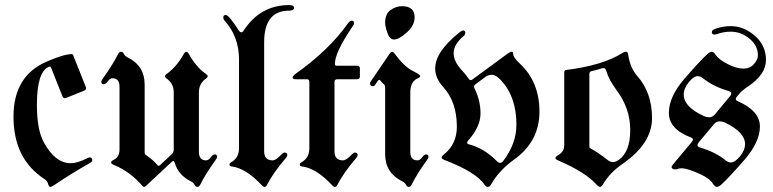

<svg xmlns="http://www.w3.org/2000/svg" viewBox="-20 -727 3049 757"><path d="M33.2 -267.1Q33.2 -427.7 163.6 -483.9Q231.9 -513.7 263.2 -513.7Q266.6 -513.7 268.1 -510.3L318.4 -383.8Q319.3 -381.3 319.3 -378.9Q319.3 -372.6 312 -369.6L240.2 -340.8Q237.8 -339.8 235.4 -339.8Q229 -339.8 226.1 -347.7L181.6 -459.5Q179.7 -464.4 177.2 -464.4Q174.8 -464.4 173.3 -463.9Q125.5 -444.8 125.5 -314Q125.5 -216.8 151.9 -167.5Q196.8 -83.5 259.3 -83.5Q284.7 -83.5 323.7 -103Q330.6 -106.4 333.5 -106.4Q343.8 -106.4 343.8 -94.7Q343.8 -89.4 335 -84.5Q262.7 -43.9 192.9 3.4Q183.6 9.8 178.2 9.8Q172.9 9.8 169.7 -2Q166.5 -13.7 155.3 -21Q33.2 -100.1 33.2 -267.1Z M379.4 0ZM835.9 -108.4Q835.9 -104 828.1 -93.3Q790.5 -41.5 769.5 1Q765.1 9.8 758.1 9.8Q751 9.8 747.1 1.5Q743.2 -6.8 731.4 -12.7Q682.6 -37.1 668.9 -85.4Q666.5 -92.3 663.6 -92.3Q660.6 -92.3 657.7 -89.4L555.7 5.9Q551.3 9.8 547.9 9.8Q544.4 9.8 541.5 5.9Q492.7 -50.3 431.2 -75.7Q418 -81.1 418 -86.4Q418 -91.8 429.2 -97.2Q451.2 -108.4 451.2 -137.2V-384.8Q451.2 -418.5 423.3 -418.5Q413.6 -418.5 405.3 -406.7Q397 -395 388.2 -395Q379.4 -395 379.4 -404.8Q379.4 -409.2 387.2 -419.9Q424.3 -471.7 445.8 -514.2Q450.2 -522.9 457.3 -522.9Q464.4 -522.9 468.3 -514.6Q472.2 -506.3 483.9 -500.5Q550.3 -467.3 550.3 -393.6V-126Q550.3 -119.1 555.2 -115.7Q585.4 -95.2 601.1 -75.7Q603 -73.2 605.7 -73.2Q608.4 -73.2 610.8 -75.7L656.7 -118.7Q665 -126.5 665 -136.7V-363.3Q665 -397.5 635.7 -418.5Q630.4 -422.4 630.4 -426.5Q630.4 -430.7 636.7 -435.1Q676.8 -463.9 704.6 -514.2Q709.5 -522.9 714.6 -522.9Q719.7 -522.9 724.6 -514.2Q753.4 -461.9 792.5 -435.1Q798.8 -430.7 798.8 -426.5Q798.8 -422.4 793.5 -418.5Q764.2 -397.9 764.2 -363.3V-128.4Q764.2 -94.7 792.5 -94.7Q802.2 -94.7 810.5 -106.4Q818.8 -118.2 827.4 -118.2Q835.9 -118.2 835.9 -108.4Z M860.4 -658.7Q860.4 -668 870.6 -668Q881.8 -668 920.9 -607.9Q926.3 -599.6 931.4 -599.6Q936.5 -599.6 940.9 -606.9Q1006.3 -707 1120.6 -707Q1139.2 -707 1139.2 -696Q1139.2 -685.1 1120.6 -685.1Q1021.5 -685.1 1021.5 -561V-129.9Q1021.5 -94.7 1055.2 -94.7Q1067.9 -94.7 1090.3 -118.7Q1096.7 -125.5 1101.6 -125.5Q1112.8 -125.5 1112.8 -115.2Q1112.8 -110.8 1106.9 -104Q1056.2 -44.4 1032.2 2.9Q1028.8 9.8 1023.4 9.8Q1018.1 9.8 1011.7 2.9Q949.2 -64 893.1 -70.8Q884.8 -71.8 884.8 -77.6Q884.8 -83.5 890.1 -86.4Q922.4 -104 922.4 -142.6V-492.2Q922.4 -582.5 865.7 -645.5Q860.4 -650.9 860.4 -658.7Z M1145.5 -436Q1276.4 -528.8 1351.1 -633.8Q1359.4 -645.5 1366.7 -645.5Q1376 -645.5 1376 -635.7Q1376 -630.4 1368.7 -620.6Q1300.3 -520 1300.3 -474.6Q1300.3 -467.8 1307.6 -467.8H1388.2Q1398.9 -467.8 1398.9 -457V-425.3Q1398.9 -414.6 1388.2 -414.6H1309.6Q1298.8 -414.6 1298.8 -403.8V-129.9Q1298.8 -94.7 1332.5 -94.7Q1345.2 -94.7 1367.7 -118.7Q1374 -125.5 1378.9 -125.5Q1390.1 -125.5 1390.1 -115.2Q1390.1 -110.8 1384.3 -104Q1333.5 -44.4 1309.6 2.9Q1306.2 9.8 1300.8 9.8Q1295.4 9.8 1289.1 2.9Q1226.6 -64 1170.4 -70.8Q1162.1 -71.8 1162.1 -77.6Q1162.1 -83.5 1167.5 -86.4Q1199.7 -104 1199.7 -142.6V-403.8Q1199.7 -414.6 1189.9 -414.6H1146.5Q1133.8 -414.6 1133.8 -421.1Q1133.8 -427.7 1145.5 -436Z M1439 0ZM1498.5 -637.2Q1498.5 -672.4 1520 -687.5Q1541.5 -702.6 1564.9 -702.6Q1614.7 -702.6 1614.7 -658.7Q1614.7 -626.5 1583.7 -598.9Q1552.7 -571.3 1533.7 -571.3Q1516.6 -571.3 1507.6 -596.9Q1498.5 -622.6 1498.5 -637.2ZM1439 -397.9Q1439 -401.9 1441.9 -406.2L1517.1 -516.6Q1521.5 -522.9 1525.9 -522.9Q1530.3 -522.9 1534.2 -517.6Q1573.2 -464.8 1606.4 -447.8Q1636.7 -432.6 1636.7 -427.5Q1636.7 -422.4 1629.4 -419.4Q1597.7 -406.7 1597.7 -363.3V-128.4Q1597.7 -94.7 1626 -94.7Q1635.7 -94.7 1644 -106.4Q1652.3 -118.2 1660.6 -118.2Q1669.4 -118.2 1669.4 -108.4Q1669.4 -104 1661.6 -93.3Q1624 -41.5 1603 1Q1598.6 9.8 1591.6 9.8Q1584.5 9.8 1580.6 1.5Q1576.7 -6.8 1564.9 -12.7Q1498.5 -45.9 1498.5 -119.6V-383.3Q1498.5 -390.1 1494.6 -393.6Q1486.3 -400.9 1480 -409.2Q1478 -412.1 1475.1 -412.1Q1472.7 -412.1 1469.7 -408.2L1460.4 -394.5Q1455.6 -387.2 1450.7 -387.2Q1439 -387.2 1439 -397.9Z M1695.8 -457Q1695.8 -523.4 1792 -599.6Q1801.3 -606.9 1805.7 -606.9Q1814.5 -606.9 1814.5 -597.2Q1814.5 -590.3 1808.1 -585Q1768.6 -551.8 1768.6 -518.1Q1768.6 -484.4 1800.3 -450.7Q1815.9 -434.1 1828.1 -416.5Q1831.5 -411.1 1835.4 -411.1Q1839.4 -411.1 1843.3 -414.1L1980 -514.6Q1991.2 -522.9 1997.3 -522.9Q2003.4 -522.9 2003.4 -514.2Q2003.4 -500.5 2030.3 -475.6Q2106.9 -403.8 2106.9 -286.6Q2106.9 -169.4 2007.3 -98.1Q1947.3 -55.2 1915 2Q1910.6 9.8 1903.3 9.8Q1896 9.8 1890.6 1.5Q1857.9 -47.9 1733.9 -95.7Q1721.2 -100.6 1721.2 -105.7Q1721.2 -110.8 1731 -118.7Q1781.2 -159.2 1781.2 -227.1Q1781.2 -325.2 1728 -383.3Q1695.8 -418.5 1695.8 -457ZM1829.6 -157.7Q1888.2 -143.1 1940.4 -90.3Q1945.8 -85 1952.1 -85Q1958.5 -85 1963.4 -91.3Q2016.1 -160.6 2016.1 -235.4Q2016.1 -344.2 1957 -408.7Q1935.5 -432.1 1920.4 -432.1Q1905.3 -432.1 1896 -425.3L1855 -395Q1849.1 -390.6 1849.1 -386.2Q1849.1 -381.8 1851.1 -377.9Q1874.5 -331.1 1874.5 -279.3Q1874.5 -227.5 1826.2 -173.3Q1821.8 -168.5 1821.8 -164.1Q1821.8 -159.7 1829.6 -157.7Z M2182.1 -116.2Q2204.6 -128.9 2204.6 -154.8V-441.4Q2204.6 -450.2 2212.4 -451.2Q2357.9 -469.2 2435.5 -519Q2441.4 -522.9 2448.2 -522.9Q2455.1 -522.9 2456.5 -513.2Q2463.9 -460 2492.2 -427.7Q2550.8 -361.8 2550.8 -261.2Q2550.8 -161.6 2436 -82Q2383.8 -45.9 2356.9 0.5Q2351.6 9.8 2345.7 9.8Q2339.8 9.8 2332.5 1.5Q2289.1 -47.9 2180.2 -94.7Q2169.9 -99.1 2169.9 -104.2Q2169.9 -109.4 2182.1 -116.2ZM2303.7 -149.9Q2303.7 -144 2309.6 -141.1Q2335.9 -127.4 2378.4 -94.2Q2386.7 -87.9 2397.2 -87.9Q2407.7 -87.9 2421.4 -98.1Q2464.8 -129.9 2464.8 -214.8Q2464.8 -299.8 2411.1 -371.1Q2380.4 -413.1 2371.6 -444.3Q2367.7 -458.5 2360.8 -458.5Q2354 -458.5 2347.7 -456.1Q2335.4 -451.7 2313 -446.8Q2303.7 -444.8 2303.7 -435.5Z M2769.5 -514.2Q2779.3 -522.9 2786.6 -522.9Q2793.9 -522.9 2801.8 -510.7Q2813.5 -492.7 2848.6 -474.6Q2883.8 -456.5 2910.6 -456.5Q2937.5 -456.5 2952.9 -474.6Q2968.3 -492.7 2968.3 -508.8Q2968.3 -546.9 2935.1 -574.5Q2901.9 -602.1 2861.3 -602.1Q2833 -602.1 2807.6 -592.8Q2802.7 -590.8 2796.9 -590.8Q2786.6 -590.8 2786.6 -600.1Q2786.6 -607.9 2798.3 -612.8Q2828.6 -624 2861.3 -624Q2912.6 -624 2956.3 -585.9Q3000 -547.9 3000 -490.7Q3000 -433.6 2930.7 -387.2Q2905.8 -370.6 2894 -356.4L2884.8 -345.2Q2880.9 -340.3 2880.9 -335.9Q2880.9 -331.5 2888.7 -328.1Q2976.1 -290 2976.1 -228.3Q2976.1 -166.5 2913.6 -95Q2851.1 -23.4 2823.7 1Q2814 9.8 2806.4 9.8Q2798.8 9.8 2791 -2.4Q2778.8 -22.5 2745.6 -38.1Q2692.9 -63.5 2666 -63.5Q2658.7 -63.5 2652.8 -61.3Q2647 -59.1 2641.4 -59.1Q2635.7 -59.1 2631.8 -62Q2627.9 -64.9 2627.9 -68.4Q2627.9 -71.8 2631.8 -76.7L2708 -168Q2711.9 -172.9 2711.9 -177.5Q2711.9 -182.1 2704.1 -185.1Q2617.2 -217.8 2617.2 -282Q2617.2 -346.2 2679.7 -418Q2742.2 -489.7 2769.5 -514.2ZM2675.8 -354Q2675.8 -305.7 2754.9 -269.5Q2765.6 -264.6 2777.3 -264.6Q2789.1 -264.6 2799.8 -277.3L2856.4 -345.7Q2863.3 -353 2863.3 -358.9Q2863.3 -364.7 2852.5 -368.2Q2793 -385.3 2751 -418.9Q2741.2 -426.8 2731.4 -426.8Q2715.3 -426.8 2695.6 -402.8Q2675.8 -378.9 2675.8 -354ZM2740.7 -145Q2800.3 -127.9 2841.8 -94.2Q2851.6 -86.4 2861.3 -86.4Q2877.4 -86.4 2897.5 -110.4Q2917.5 -134.3 2917.5 -159.2Q2917.5 -205.6 2838.4 -243.7Q2827.6 -248.5 2815.9 -248.5Q2804.2 -248.5 2793.5 -235.8L2736.3 -167.5Q2730 -160.2 2730 -154.1Q2730 -147.9 2740.7 -145Z"/></svg>

Font: UnifrakturMaguntia19
Style: Book
Weight: 400
Designer: j. 'mach' wust, Gerrit Ansmann, Georg Duffner, based on a font by Peter Wiegel, original typeface by Carl Albert Fahrenw
Version: Version 2017-03-19